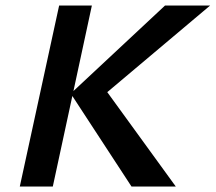

<svg xmlns="http://www.w3.org/2000/svg" viewBox="-20 -678 784 698"><path d="M744 -658 370 -343 619 0H458L243 -329L172 0H52L195 -658H314L247 -347L580 -658Z"/></svg>

Font: EauTest
Style: Bold Italic
Weight: 700
Italic angle: -12°
Designer: Christian Thalmann (Catharsis Fonts)
Version: Version 0.001;PS 000.001;hotconv 1.0.88;makeotf.lib2.5.64775